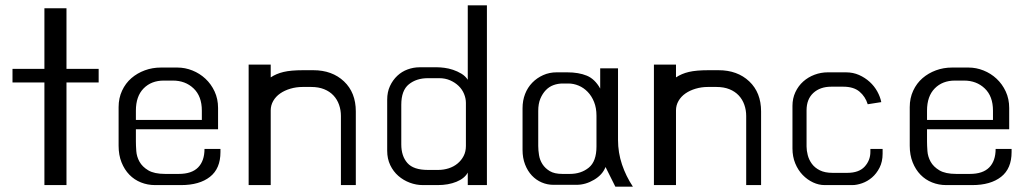

<svg xmlns="http://www.w3.org/2000/svg" viewBox="-20 -672 3877 722"><path d="M27 -413H147V-641H230V-413H351V-362H230V24H147V-362H27Z M426 -269Q426 -303 439 -331Q452 -359 474 -378Q496 -397 524.5 -407.5Q553 -418 585 -418H647Q676 -418 703.5 -407Q731 -396 752.5 -376Q774 -356 787 -328Q800 -300 800 -266V-186H491V-140Q491 -125 492.5 -104Q494 -83 504.5 -64Q515 -45 537.5 -31.5Q560 -18 601 -18H652Q701 -18 725 -42.5Q749 -67 749 -112H809V-100Q809 -38 769.5 -7Q730 24 661 24H563Q535 24 510 14Q485 4 466.5 -15Q448 -34 437 -61.5Q426 -89 426 -124ZM739 -221V-256Q739 -310 708 -339.5Q677 -369 630 -369H596Q549 -369 520 -339.5Q491 -310 491 -256V-221Z M915 -429H998V-381Q1019 -395 1046.5 -401.5Q1074 -408 1120 -408H1158Q1229 -408 1273.5 -366Q1318 -324 1318 -253V24H1262V-236Q1262 -258 1255 -278Q1248 -298 1234 -313Q1220 -328 1199 -336.5Q1178 -345 1150 -345H1118Q1094 -345 1072 -338.5Q1050 -332 1033.5 -320.5Q1017 -309 1007.5 -292.5Q998 -276 998 -257V24H915Z M1436 -297Q1436 -326 1446.5 -348.5Q1457 -371 1474 -387Q1491 -403 1513 -411Q1535 -419 1558 -419H1624Q1635 -419 1651 -417Q1667 -415 1683.5 -409.5Q1700 -404 1715 -395Q1730 -386 1739 -372V-652H1811V24H1739V-23Q1727 -1 1696.5 11.5Q1666 24 1626 24H1570Q1545 24 1521 15Q1497 6 1478 -10.5Q1459 -27 1447.5 -51Q1436 -75 1436 -105ZM1489 -129Q1489 -85 1512 -59Q1535 -33 1589 -33H1628Q1648 -33 1667 -39Q1686 -45 1700.5 -57Q1715 -69 1723.5 -85.5Q1732 -102 1732 -123V-285Q1732 -302 1725 -319Q1718 -336 1704.5 -349Q1691 -362 1672.5 -370Q1654 -378 1632 -378H1589Q1546 -378 1517.5 -355Q1489 -332 1489 -278Z M1945 -265Q1945 -294 1954.5 -318.5Q1964 -343 1981.5 -361Q1999 -379 2022.5 -389.5Q2046 -400 2073 -400H2113Q2156 -400 2186.5 -387.5Q2217 -375 2237 -339V-415H2304V-146Q2304 -98 2319 -53.5Q2334 -9 2360 30H2294L2257 -44Q2246 -15 2214 4Q2182 23 2148 23H2061Q2038 23 2017 14Q1996 5 1980 -12Q1964 -29 1954.5 -53.5Q1945 -78 1945 -108ZM2004 -123Q2004 -107 2007 -88.5Q2010 -70 2020 -54.5Q2030 -39 2047.5 -28.5Q2065 -18 2095 -18H2123Q2165 -18 2194 -41.5Q2223 -65 2223 -121V-237Q2223 -266 2214 -288.5Q2205 -311 2190 -326.5Q2175 -342 2156 -350Q2137 -358 2117 -358H2096Q2078 -358 2061.5 -352Q2045 -346 2032.5 -333Q2020 -320 2012 -301Q2004 -282 2004 -255Z M2439 -429H2522V-381Q2543 -395 2570.5 -401.5Q2598 -408 2644 -408H2682Q2753 -408 2797.5 -366Q2842 -324 2842 -253V24H2786V-236Q2786 -258 2779 -278Q2772 -298 2758 -313Q2744 -328 2723 -336.5Q2702 -345 2674 -345H2642Q2618 -345 2596 -338.5Q2574 -332 2557.5 -320.5Q2541 -309 2531.5 -292.5Q2522 -276 2522 -257V24H2439Z M2960 -274Q2960 -302 2971 -325.5Q2982 -349 3000.5 -365.5Q3019 -382 3043 -391Q3067 -400 3093 -400H3161Q3188 -400 3210.5 -390Q3233 -380 3250.5 -364Q3268 -348 3279 -328Q3290 -308 3294 -288L3243 -280Q3234 -309 3212 -327.5Q3190 -346 3151 -346H3106Q3064 -346 3038.5 -322.5Q3013 -299 3013 -257V-121Q3013 -106 3017.5 -88.5Q3022 -71 3033 -56Q3044 -41 3063 -31.5Q3082 -22 3111 -22H3166Q3210 -22 3231.5 -45.5Q3253 -69 3253 -101V-112H3299V-94Q3299 -64 3287.5 -41.5Q3276 -19 3259 -4.5Q3242 10 3222 17Q3202 24 3185 24H3081Q3059 24 3037.5 14Q3016 4 2998.5 -14Q2981 -32 2970.5 -57.5Q2960 -83 2960 -114Z M3401 -269Q3401 -303 3414 -331Q3427 -359 3449 -378Q3471 -397 3499.5 -407.5Q3528 -418 3560 -418H3622Q3651 -418 3678.5 -407Q3706 -396 3727.5 -376Q3749 -356 3762 -328Q3775 -300 3775 -266V-186H3466V-140Q3466 -125 3467.5 -104Q3469 -83 3479.5 -64Q3490 -45 3512.5 -31.5Q3535 -18 3576 -18H3627Q3676 -18 3700 -42.5Q3724 -67 3724 -112H3784V-100Q3784 -38 3744.5 -7Q3705 24 3636 24H3538Q3510 24 3485 14Q3460 4 3441.5 -15Q3423 -34 3412 -61.5Q3401 -89 3401 -124ZM3714 -221V-256Q3714 -310 3683 -339.5Q3652 -369 3605 -369H3571Q3524 -369 3495 -339.5Q3466 -310 3466 -256V-221Z"/></svg>

Font: BM HANNA Air
Style: Regular
Weight: 400
Designer: Woowa Brothers : Cheoljun Lim; Soyoung Lee; Taehyun Cha; Byungsun Park; Minjin Kim; Hyesun Chae; Myungsoo Han; Bongjin K
Foundry: Sandoll Communications Inc.
Version: Version 1.000;PS 1;hotconv 16.6.51;makeotf.lib2.5.65220